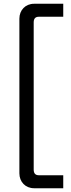

<svg xmlns="http://www.w3.org/2000/svg" viewBox="-20 -765 375 1020"><path d="M161 235H316V166H186C168 166 159 156 159 136V-646C159 -666 168 -676 186 -676H316V-745H161C115 -745 83 -711 83 -666V156C83 201 115 235 161 235Z"/></svg>

Font: Meta Space
Style: Regular
Weight: 400
Designer: Meta Pool / Florian Karsten
Foundry: Meta Pool / Florian Karsten
Version: Version 2.000;Glyphs 3.1.1 (3137)